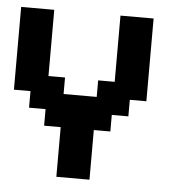

<svg xmlns="http://www.w3.org/2000/svg" viewBox="-44 -578 570 619"><g transform="rotate(5 241.0 -268.0)"><path d="M107.1 -535.7V-321.4H160.7V-267.9H267.9V-321.4H321.4V-535.7H428.6V-267.9H375V-214.3H321.4V-160.7H267.9V0H160.7V-160.7H107.1V-214.3H53.6V-267.9H0V-535.7Z"/></g></svg>

Font: Jersey 10
Style: Regular
Weight: 400
Designer: Sarah Cadigan-Fried
Version: Version 1.000